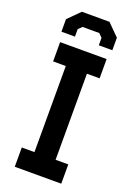

<svg xmlns="http://www.w3.org/2000/svg" viewBox="-174 -1002 743 1067"><g transform="rotate(20 197.5 -468.5)"><path d="M47 -794V-868L116 -937H279L348 -868V-794H268V-838L247 -859H148L127 -838V-794ZM60 0V-114H135V-623H60V-737H335V-623H260V-114H335V0Z"/></g></svg>

Font: Tomorrow Medium
Style: Regular
Weight: 500
Designer: Tony de Marco, Monica Rizzolli
Foundry: Just in Type
Version: Version 2.002